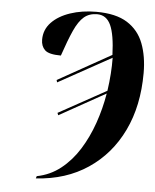

<svg xmlns="http://www.w3.org/2000/svg" viewBox="-53 -769 664 823"><g transform="rotate(5 279.5 -357.0)"><path d="M135 0Q192 -11 237 -46.5Q282 -82 315 -134.5Q348 -187 370 -250Q392 -313 403 -379L204 -268L200 -278L405 -391Q416 -467 415 -534L187 -408L184 -418L413 -546Q410 -633 391.5 -673.5Q373 -714 333 -714Q299 -714 276.5 -695Q254 -676 235 -634Q216 -592 193 -524Q141 -524 124 -540.5Q107 -557 107 -585Q107 -628 136.5 -659Q166 -690 216.5 -707Q267 -724 328 -724Q413 -724 462 -693Q511 -662 532 -607Q553 -552 553 -480Q553 -339 501.5 -232Q450 -125 355.5 -61.5Q261 2 132 10Z"/></g></svg>

Font: Noto Serif Display ExtraCondensed ExtraBold
Style: Italic
Weight: 800
Width: 2
Italic angle: -12°
Designer: Monotype Design Team
Foundry: Monotype Imaging Inc.
Version: Version 2.009